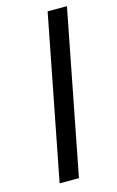

<svg xmlns="http://www.w3.org/2000/svg" viewBox="-109 -734 474 780"><g transform="rotate(-15 128.0 -344.0)"><path d="M122.5 0 256.2 -687.5H175L41.2 0Z"/></g></svg>

Font: Cambay
Style: Italic
Weight: 400
Italic angle: -11°
Designer: Pooja Saxena
Foundry: Pooja Saxena
Version: Version 1.019;PS 001.019;hotconv 1.0.70;makeotf.lib2.5.58329